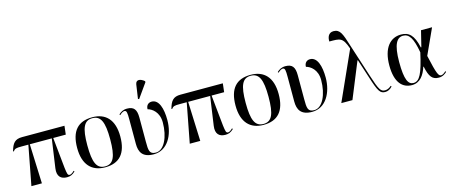

<svg xmlns="http://www.w3.org/2000/svg" viewBox="-49 -1430 4856 2067"><g transform="rotate(-15 2379.0 -397.0)"><path d="M109 0H226L209 -440H454L408 -119C395 -29 439 7 505 7C540 7 564 -1 598 -33L591 -42C568 -18 550 -11 540 -11C517 -11 514 -28 505 -97L470 -440H610L621 -536H149C68 -536 39 -499 15 -413L22 -410C42 -437 58 -440 115 -440H193Z M930 10C1089 10 1172 -81 1172 -269C1172 -457 1081 -547 933 -547C773 -547 691 -457 691 -269C691 -81 782 10 930 10ZM932 0C839 0 804 -74 804 -269C804 -463 839 -537 931 -537C1024 -537 1059 -463 1059 -269C1059 -74 1024 0 932 0Z M1472 -605 1584 -763V-775C1541 -812 1491 -819 1483 -766L1460 -610ZM1472 10C1626 10 1707 -144 1707 -309C1707 -437 1675 -544 1594 -544C1558 -544 1531 -520 1531 -476C1579 -464 1653 -413 1653 -297C1653 -136 1590 -2 1498 -2C1425 -2 1423 -48 1423 -145V-412C1423 -503 1394 -540 1318 -540C1275 -540 1246 -522 1224 -500L1231 -491C1253 -514 1273 -522 1285 -522C1310 -521 1313 -497 1313 -419V-148C1313 -58 1346 10 1472 10Z M1874 0H1991L1974 -440H2219L2173 -119C2160 -29 2204 7 2270 7C2305 7 2329 -1 2363 -33L2356 -42C2333 -18 2315 -11 2305 -11C2282 -11 2279 -28 2270 -97L2235 -440H2375L2386 -536H1914C1833 -536 1804 -499 1780 -413L1787 -410C1807 -437 1823 -440 1880 -440H1958Z M2695 10C2854 10 2937 -81 2937 -269C2937 -457 2846 -547 2698 -547C2538 -547 2456 -457 2456 -269C2456 -81 2547 10 2695 10ZM2697 0C2604 0 2569 -74 2569 -269C2569 -463 2604 -537 2696 -537C2789 -537 2824 -463 2824 -269C2824 -74 2789 0 2697 0Z M3237 10C3391 10 3472 -144 3472 -309C3472 -437 3440 -544 3359 -544C3323 -544 3296 -520 3296 -476C3344 -464 3418 -413 3418 -297C3418 -136 3355 -2 3263 -2C3190 -2 3188 -48 3188 -145V-412C3188 -503 3159 -540 3083 -540C3040 -540 3011 -522 2989 -500L2996 -491C3018 -514 3038 -522 3050 -522C3075 -521 3078 -497 3078 -419V-148C3078 -58 3111 10 3237 10Z M3563 0H3687L3850 -399H3855L3921 -196C3976 -21 3996 7 4053 7C4081 7 4109 -7 4132 -33L4125 -42C4107 -26 4084 -11 4055 -11C4008 -11 3990 -35 3935 -207L3816 -576C3773 -712 3755 -770 3682 -770C3623 -770 3608 -718 3610 -674C3731 -674 3760 -678 3807 -543Z M4350 10C4440 10 4489 -62 4517 -150H4521C4546 -31 4578 7 4650 7C4696 7 4723 -17 4740 -33L4733 -42C4721 -30 4699 -11 4680 -11C4651 -11 4635 -38 4588 -251L4718 -536H4595L4551 -358H4545C4513 -503 4460 -547 4373 -547C4253 -547 4167 -451 4167 -257C4167 -65 4245 10 4350 10ZM4371 -8C4313 -8 4279 -66 4279 -265C4279 -464 4324 -529 4392 -529C4459 -529 4498 -470 4526 -308C4475 -79 4438 -8 4371 -8Z"/></g></svg>

Font: Noto Serif Display Medium
Style: Regular
Weight: 500
Designer: Monotype Design Team
Foundry: Monotype Imaging Inc.
Version: Version 2.009